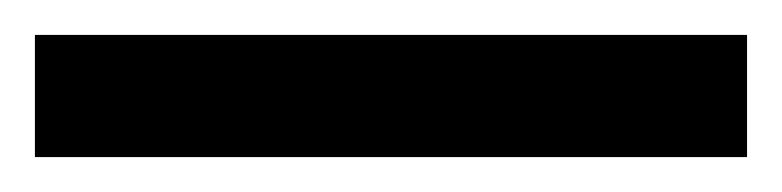

<svg xmlns="http://www.w3.org/2000/svg" viewBox="-20 115 448 110"><path d="M0 135H408V205H0Z"/></svg>

Font: PTSans
Style: Regular
Weight: 400
Designer: A.Korolkova, O.Umpeleva, V.Yefimov
Foundry: ParaType Ltd
Version: Version 2.003W OFL